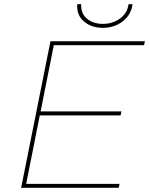

<svg xmlns="http://www.w3.org/2000/svg" viewBox="-20 -897 712 917"><path d="M105 -19H551L547 0H81L221 -700H672L668 -681H237L174 -365H560L556 -346H170ZM471 -764Q417 -764 381 -794.5Q345 -825 349 -877H368Q365 -834 394.5 -808.5Q424 -783 472 -783Q517 -783 552.5 -808Q588 -833 594 -877H613Q606 -825 565.5 -794.5Q525 -764 471 -764Z"/></svg>

Font: Montserrat Thin
Style: Italic
Weight: 100
Italic angle: -11.3°
Designer: Julieta Ulanovsky
Foundry: Julieta Ulanovsky
Version: Version 9.000; ttfautohint (v1.8.4.7-5d5b)